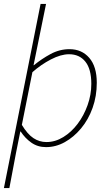

<svg xmlns="http://www.w3.org/2000/svg" viewBox="-20 -742 560 984"><path d="M0 222 188 -722H216L172 -506L152 -408H154Q193 -440 239 -465Q285 -490 336 -490Q399 -490 437.5 -445.5Q476 -401 476 -318Q476 -249 454.5 -189Q433 -129 395.5 -84Q358 -39 312 -13.5Q266 12 216 12Q173 12 140.5 -11Q108 -34 86 -68H84L62 42L28 222ZM218 -14Q263 -14 304.5 -39.5Q346 -65 378 -107.5Q410 -150 429 -203.5Q448 -257 448 -312Q448 -388 417.5 -426Q387 -464 334 -464Q292 -464 241 -437.5Q190 -411 146 -372L92 -102Q121 -54 151.5 -34Q182 -14 218 -14Z"/></svg>

Font: Source Sans 3 ExtraLight
Style: Italic
Weight: 250
Italic angle: -11°
Designer: Paul D. Hunt
Foundry: Adobe
Version: Version 3.046;hotconv 1.0.118;makeotfexe 2.5.65603